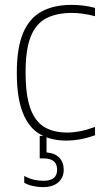

<svg xmlns="http://www.w3.org/2000/svg" viewBox="-20 -568 422 788"><path d="M251.5 9Q187 9 141.8 -18.5Q96.5 -46 72.8 -107.2Q49 -168.5 49 -270Q49 -371.5 74.8 -432.5Q100.5 -493.5 150.8 -520.8Q201 -548 274.5 -548Q297 -548 321.8 -545Q346.5 -542 370 -535.5V-501.5Q344 -508.5 319.5 -511.8Q295 -515 276 -515Q212 -515 169.5 -492.8Q127 -470.5 106 -417.5Q85 -364.5 85 -272Q85 -178.5 104.2 -124.2Q123.5 -70 161.5 -47Q199.5 -24 255.5 -24Q279.5 -24 307.5 -29.2Q335.5 -34.5 370 -47V-13Q310 9 251.5 9ZM156 200Q136.5 200 115.5 195.5Q94.5 191 79.5 182V154Q100.5 165.5 120.2 169.8Q140 174 158.5 174Q214.5 174 214.5 128.5Q214.5 82 157.5 82H143V-10H171V57.5Q205.5 60.5 223.5 79.2Q241.5 98 241.5 128.5Q241.5 161 219 180.5Q196.5 200 156 200Z"/></svg>

Font: Encode Sans Semi Condensed Thin
Style: Regular
Weight: 100
Width: 4
Designer: Multiple Designers
Foundry: Impallari Type
Version: Version 3.000; ttfautohint (v1.8.3) -l 8 -r 50 -G 200 -x 14 